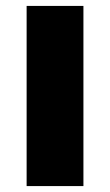

<svg xmlns="http://www.w3.org/2000/svg" viewBox="-20 -629 372 649"><path d="M70 0V-609H262V0Z"/></svg>

Font: Noto Sans Hebrew Black
Style: Regular
Weight: 900
Designer: Monotype Design Team
Foundry: Monotype Imaging Inc.
Version: Version 2.003